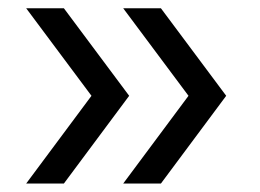

<svg xmlns="http://www.w3.org/2000/svg" viewBox="-20 -514 632 466"><path d="M43.5 -68.5 202 -281.5 43.5 -494H135L293.5 -281.5L135 -68.5ZM279 -68.5 437.5 -281.5 279 -494H370.5L529 -281.5L370.5 -68.5Z"/></svg>

Font: Encode Sans Expanded Expanded
Style: Regular
Weight: 400
Width: 7
Designer: Multiple Designers
Foundry: Impallari Type
Version: Version 3.000; ttfautohint (v1.8.3) -l 8 -r 50 -G 200 -x 14 